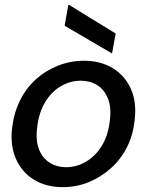

<svg xmlns="http://www.w3.org/2000/svg" viewBox="-20 -758 604 790"><path d="M238 12Q170 12 120 -18.5Q70 -49 45.5 -104.5Q21 -160 30 -233Q37 -293 62 -344Q87 -395 127.5 -431.5Q168 -468 219 -488Q270 -508 326 -508Q394 -508 444 -477.5Q494 -447 518.5 -392.5Q543 -338 534 -264Q528 -203 502.5 -152.5Q477 -102 436 -65.5Q395 -29 345 -8.5Q295 12 238 12ZM251 -70Q295 -70 333.5 -92.5Q372 -115 398.5 -157.5Q425 -200 432 -262Q439 -316 424 -353Q409 -390 379.5 -408Q350 -426 313 -426Q270 -426 231.5 -404Q193 -382 166.5 -339Q140 -296 133 -234Q126 -180 140.5 -143.5Q155 -107 184.5 -88.5Q214 -70 251 -70ZM441 -538 246 -652 261 -738H264L456 -620Z"/></svg>

Font: DM Sans 36pt Medium
Style: Italic
Weight: 500
Italic angle: -10°
Designer: Colophon Foundry, Jonny Pinhorn
Foundry: Colophon Foundry
Version: Version 4.004;gftools[0.9.30]